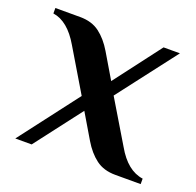

<svg xmlns="http://www.w3.org/2000/svg" viewBox="-91 -566 675 662"><g transform="rotate(20 246.5 -235.0)"><path d="M29 0 194 -216 102 -370Q60 -442 5 -450V-470H96Q139 -470 167.5 -448.5Q196 -427 218 -390L272 -299L402 -470H462L297 -255L390 -100Q431 -28 489 -20V0H396Q353 0 324.5 -21.5Q296 -43 274 -80L220 -171L89 0Z"/></g></svg>

Font: El Messiri SemiBold
Style: Regular
Weight: 600
Designer: Mohamed Gaber
Foundry: Kief Type Foundry
Version: Version 2.020; ttfautohint (v1.8.3)